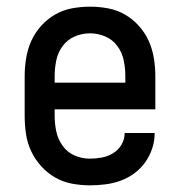

<svg xmlns="http://www.w3.org/2000/svg" viewBox="-20 -548 540 576"><path d="M250 8Q223 8 196 3Q169 -2 145.5 -15.5Q122 -29 103.5 -49.5Q85 -70 73.5 -94.5Q62 -119 58 -146Q54 -173 54 -200V-320Q54 -347 58.5 -374Q63 -401 74 -425.5Q85 -450 103.5 -470.5Q122 -491 145.5 -504.5Q169 -518 196 -523Q223 -528 250 -528Q277 -528 304 -523Q331 -518 354.5 -504.5Q378 -491 396.5 -470.5Q415 -450 426 -425.5Q437 -401 441.5 -374Q446 -347 446 -320V-220H144V-200Q144 -176 149 -153Q154 -130 168 -110.5Q182 -91 204 -81.5Q226 -72 250 -72Q268 -72 286 -75.5Q304 -79 319.5 -88.5Q335 -98 344.5 -114Q354 -130 354 -149H444Q444 -125 436.5 -102.5Q429 -80 415.5 -61Q402 -42 383 -28Q364 -14 342 -6Q320 2 296.5 5Q273 8 250 8ZM144 -300H356V-320Q356 -344 351 -367.5Q346 -391 332 -410Q318 -429 296 -438.5Q274 -448 250 -448Q226 -448 204 -438.5Q182 -429 168 -410Q154 -391 149 -367.5Q144 -344 144 -320Z"/></svg>

Font: Iosevka Fixed Medium
Style: Regular
Weight: 500
Monospace: yes
Designer: Belleve Invis
Foundry: Belleve Invis
Version: Version 32.3.0